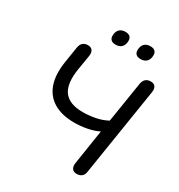

<svg xmlns="http://www.w3.org/2000/svg" viewBox="-208 -1035 1096 1178"><g transform="rotate(30 340.0 -445.5)"><path d="M511 7Q488 7 478 -7.5Q468 -22 472 -48L510 -293Q477 -276 431.5 -267Q386 -258 340 -258Q253 -258 195.5 -292Q138 -326 115 -391.5Q92 -457 107 -552L125 -666Q129 -689 142.5 -700.5Q156 -712 177 -712Q200 -712 210 -697.5Q220 -683 216 -658L199 -555Q181 -444 219.5 -392Q258 -340 353 -340Q396 -340 441 -348.5Q486 -357 524 -378L570 -666Q574 -689 587.5 -700.5Q601 -712 622 -712Q646 -712 655.5 -697.5Q665 -683 661 -658L563 -39Q560 -16 546.5 -4.5Q533 7 511 7ZM498 -799Q477 -799 466 -809Q455 -819 455 -838Q455 -866 470 -882Q485 -898 513 -898Q534 -898 545 -888Q556 -878 556 -859Q556 -831 541 -815Q526 -799 498 -799ZM321 -799Q300 -799 289 -809Q278 -819 278 -838Q278 -866 293 -882Q308 -898 336 -898Q357 -898 368 -888Q379 -878 379 -859Q379 -831 364 -815Q349 -799 321 -799Z"/></g></svg>

Font: Nunito Medium
Style: Italic
Weight: 500
Designer: Vernon Adams
Foundry: Vernon Adams
Version: Version 3.601